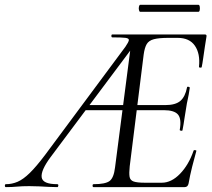

<svg xmlns="http://www.w3.org/2000/svg" viewBox="-80 -766 869 786"><path d="M-56 0Q-60 0 -60 -6Q-60 -12 -56 -12Q-31 -12 -7.9 -21.9Q15.2 -31.8 42 -58Q68.8 -84.2 105.2 -132.6L433.4 -574.6Q446.4 -593.6 447.5 -601.4Q448.6 -609.2 433.3 -611.1Q418 -613 380 -613Q376 -613 376 -619Q376 -625 380 -625H758.4Q767.2 -625 765.2 -616Q762.2 -597.8 758.6 -574.2Q755 -550.6 751.9 -528.2Q748.8 -505.8 745.8 -491.6Q744.8 -488.4 739.3 -489.1Q733.8 -489.8 734.6 -492.6Q740.2 -546 718 -578.5Q695.8 -611 647.2 -611H609.2Q570.6 -611 549.9 -605.5Q529.2 -600 520.6 -585.4Q512 -570.8 508.2 -543L451 -85Q448 -57 450.4 -42.5Q452.8 -28 467.1 -23Q481.4 -18 512.6 -18H582.4Q621.6 -18 657 -54.5Q692.4 -91 712.6 -149.4Q713.8 -152.4 719.6 -151.3Q725.4 -150.2 723.6 -147.4Q716 -120.8 706.7 -83.7Q697.4 -46.6 692 -15Q689 0 676 0H303Q299 0 299 -6Q299 -12 303 -12Q351.2 -12 368.6 -25Q386 -38 391 -81L460 -613L485.4 -602L127.2 -123Q86.6 -68.2 90.6 -40.1Q94.6 -12 154.4 -12Q159.4 -12 158.8 -6Q158.2 0 154.4 0Q136.4 0 118.6 -1Q100.8 -2 81.9 -3Q63 -4 40 -4Q9 -4 -10.5 -2Q-30 0 -56 0ZM263.8 -315 282 -335.8H467L469.8 -315ZM667 -232.4Q666 -230 660.8 -230.9Q655.6 -231.8 655.8 -234.2Q663.8 -279 648.7 -297Q633.6 -315 589.8 -315H456.8L460 -335.8H596.8Q638.4 -335.8 658.3 -352.9Q678.2 -370 685.6 -407.8Q685.8 -412 691.8 -410.7Q697.8 -409.4 696.8 -406Q692.6 -376.4 688.7 -359.9Q684.8 -343.4 682.2 -325Q678 -302.4 675 -280.3Q672 -258.2 667 -232.4ZM494.2 -717.6Q490.6 -717.6 488.9 -724.8Q487.2 -732 488.9 -739.2Q490.6 -746.4 494.2 -746.4H731.8Q736.4 -746.4 737.7 -739.2Q739 -732 737.7 -724.8Q736.4 -717.6 731.8 -717.6Z"/></svg>

Font: Cormorant Infant Light
Style: Italic
Weight: 300
Italic angle: -10°
Designer: Christian Thalmann (Catharsis Fonts)
Foundry: Catharsis Fonts
Version: Version 4.001